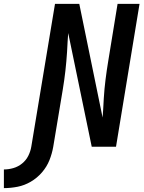

<svg xmlns="http://www.w3.org/2000/svg" viewBox="-147 -755 743 988"><path d="M-127 213Q-92 213 -56.5 206Q-21 199 11.5 180Q44 161 69 132Q94 103 107.5 69Q121 35 127 0L176 -294Q184 -342 189.5 -390.5Q195 -439 198 -487L201 -542Q202 -553 202.5 -563.5Q203 -574 204 -585L325 0H450L571 -735H458L410 -441Q402 -393 396 -345Q390 -297 387 -248L384 -193Q383 -182 382.5 -171.5Q382 -161 381 -150L261 -735H136L14 0Q10 24 -1.5 47Q-13 70 -33.5 86.5Q-54 103 -78.5 110Q-103 117 -127 117Z"/></svg>

Font: Iosevka Sparkle SmBdObl
Style: Regular
Weight: 600
Italic angle: -9°
Designer: Belleve Invis
Foundry: Belleve Invis
Version: Version 4.5.0; ttfautohint (v1.8.3)